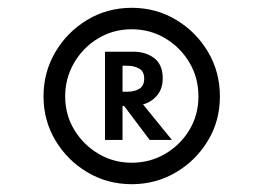

<svg xmlns="http://www.w3.org/2000/svg" viewBox="-20 -862 676 492"><path d="M317.5 -390Q379 -390 430.2 -420Q481.5 -450 512.5 -501Q543.5 -552 543.5 -615Q543.5 -678 512.8 -729.5Q482 -781 430.8 -811.5Q379.5 -842 317.5 -842Q255 -842 203.5 -811Q152 -780 121.8 -728.5Q91.5 -677 91.5 -615Q91.5 -553.5 122 -502.2Q152.5 -451 204 -420.5Q255.5 -390 317.5 -390ZM317.5 -445Q271 -445 232.2 -468Q193.5 -491 170.2 -529.5Q147 -568 147 -615Q147 -661.5 169.8 -700.8Q192.5 -740 231.2 -763.5Q270 -787 317.5 -787Q364.5 -787 403.2 -764Q442 -741 465.2 -702Q488.5 -663 488.5 -615Q488.5 -567 465 -528.5Q441.5 -490 402.8 -467.5Q364 -445 317.5 -445ZM249 -503.5H294V-590.5H298L363.5 -503.5H420.5L346.5 -594.5Q368.5 -600.5 382.8 -617.8Q397 -635 397 -661.5Q397 -696 375.5 -712.8Q354 -729.5 321.5 -729.5H249ZM294 -627V-693.5H307.5Q323 -693.5 336.2 -686.5Q349.5 -679.5 349.5 -660.5Q349.5 -642 337 -634.5Q324.5 -627 307.5 -627Z"/></svg>

Font: Spartan
Style: Bold
Weight: 700
Designer: Matt Bailey, Mirko Velimirovic
Foundry: Matt Bailey
Version: Version 1.003; ttfautohint (v1.8.3)